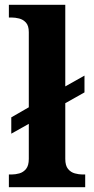

<svg xmlns="http://www.w3.org/2000/svg" viewBox="-20 -780 392 800"><path d="M17 0V-53H29Q44 -53 60.5 -57.5Q77 -62 88.5 -76Q100 -90 100 -118V-264L27 -223V-291L100 -333V-646Q100 -673 88 -686Q76 -699 59.5 -703Q43 -707 29 -707H17V-760H252V-420L332 -465V-395L252 -350V-118Q252 -90 263.5 -76Q275 -62 292 -57.5Q309 -53 323 -53H335V0Z"/></svg>

Font: Noto Serif Armenian
Style: Regular
Weight: 400
Designer: Monotype Design Team
Foundry: Monotype Imaging Inc.
Version: Version 2.007